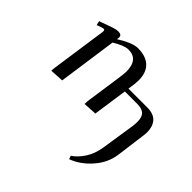

<svg xmlns="http://www.w3.org/2000/svg" viewBox="-182 -650 1146 1146"><g transform="rotate(45 391.0 -76.5)"><path d="M87.9 -405.8Q151.9 -429.2 174.6 -436.5Q197.3 -443.8 210.9 -443.8Q227.5 -443.8 234.4 -438.2Q241.2 -432.6 241.2 -420.9Q241.2 -417 240.2 -411.1L238.8 -404.8Q319.8 -456.1 366.2 -456.1Q433.6 -456.1 469.2 -422.1Q504.9 -388.2 504.9 -323.2Q504.9 -295.4 498 -254.9L496.1 -245.1H652.8Q710 -245.1 734.9 -216.1Q759.8 -187 759.8 -141.1Q759.8 -124.5 756.8 -105L732.9 76.2Q722.2 153.8 667 216.3Q611.8 278.8 543.9 303.2L536.1 282.2Q571.8 258.8 600.6 214.8Q629.4 170.9 639.2 108.9L671.9 -104Q674.8 -125.5 674.8 -141.1Q674.8 -182.6 656.2 -200.2Q637.7 -217.8 597.2 -217.8H493.2L461.9 0L376 4.9L377 -20L410.2 -250Q416 -291 416 -308.1Q416 -410.2 332 -410.2Q296.9 -410.2 234.9 -372.1L182.1 0L95.2 4.9L97.2 -20L147.9 -372.1Q150.9 -393.1 141.1 -393.1Q129.9 -393.1 94.2 -378.9Z"/></g></svg>

Font: Dehuti
Style: Bold-Italic
Weight: 700
Version: Version 1.2